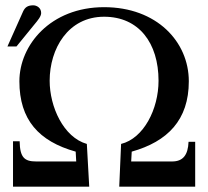

<svg xmlns="http://www.w3.org/2000/svg" viewBox="-20 -703 784 723"><path d="M715 0V-169H690C688 -119 669 -95 628 -95H474L476 -132C611 -170 691 -251 691 -397C691 -546 570 -676 372 -676C170 -676 53 -533 53 -397C53 -252 126 -171 265 -132L267 -95H116C72 -95 55 -110 54 -171H29V0H316L307 -161C219 -186 167 -301 167 -399C167 -519 236 -640 372 -640C503 -640 577 -541 577 -399C577 -292 521 -182 436 -161L429 0ZM8 -528H42L108 -609C124 -628 135 -642 135 -654C135 -674 118 -683 105 -683C84 -683 74 -675 67 -660Z"/></svg>

Font: STIXGeneral
Style: Regular
Weight: 400
Designer: MicroPress Inc., with final additions and corrections provided by Coen Hoffman, Elsevier (retired)
Version: Version 1.1.0